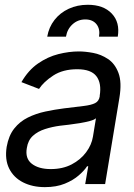

<svg xmlns="http://www.w3.org/2000/svg" viewBox="-20 -767 557 800"><path d="M167 12.7Q115.2 12.7 76.2 -7.1Q37.1 -26.9 18.3 -64.5Q-0.5 -102.1 7.8 -155.3Q16.1 -202.1 39.3 -231.4Q62.5 -260.7 96.2 -277.3Q129.9 -293.9 168.7 -302.2Q207.5 -310.5 246.1 -315.4Q296.9 -321.8 328.4 -325.4Q359.9 -329.1 376 -337.2Q392.1 -345.2 395.5 -365.2V-368.2Q403.8 -420.4 381.6 -449.5Q359.4 -478.5 301.8 -478.5Q242.2 -478.5 202.1 -452.4Q162.1 -426.3 142.6 -396.5L69.3 -424.8Q98.1 -474.6 138.4 -502.4Q178.7 -530.3 223.1 -541.5Q267.6 -552.7 308.6 -552.7Q335 -552.7 367.9 -546.6Q400.9 -540.5 429.9 -521.2Q459 -502 473.6 -463.1Q488.3 -424.3 477.5 -359.4L418 0H335L347.7 -74.2H342.8Q331.5 -56.6 308.3 -36.4Q285.2 -16.1 250 -1.7Q214.8 12.7 167 12.7ZM191.4 -62.5Q241.2 -62.5 278.6 -82Q315.9 -101.6 338.9 -132.6Q361.8 -163.6 367.2 -197.3L379.9 -274.4Q373.5 -268.1 354.7 -262.9Q335.9 -257.8 312.3 -253.9Q288.6 -250 266.1 -247.3Q243.7 -244.6 230.5 -243.2Q197.3 -238.8 167.5 -229.2Q137.7 -219.7 117.2 -201.2Q96.7 -182.6 91.8 -150.4Q84 -106.9 112.5 -84.7Q141.1 -62.5 191.4 -62.5ZM176.8 -614.3Q183.6 -653.8 207 -683.8Q230.5 -713.9 266.4 -730.5Q302.2 -747.1 345.7 -747.1Q411.1 -747.1 445.8 -710.4Q480.5 -673.8 470.7 -614.3H392.6Q397.9 -646 382.1 -666Q366.2 -686 335.4 -686Q304.7 -686 282.5 -666Q260.3 -646 254.9 -614.3Z"/></svg>

Font: Inter Tight
Style: Italic
Weight: 400
Italic angle: -9.39999°
Designer: Rasmus Andersson
Foundry: rsms
Version: Version 3.002